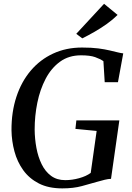

<svg xmlns="http://www.w3.org/2000/svg" viewBox="-20 -1008 712 1036"><path d="M316 8.5Q241.5 8.5 189.5 -18.2Q137.5 -45 105.2 -90Q73 -135 58 -190.8Q43 -246.5 42 -305Q41.5 -403.5 68.5 -485.5Q95.5 -567.5 146 -627Q196.5 -686.5 266.8 -719Q337 -751.5 422.5 -751.5Q474 -751.5 510.2 -746.8Q546.5 -742 572.2 -735.8Q598 -729.5 617.5 -725Q624 -723.5 630.5 -722.2Q637 -721 645 -720L616.5 -564.5H545L538 -678Q520.5 -690 493.2 -699.8Q466 -709.5 417 -709.5Q351 -709.5 303.8 -675Q256.5 -640.5 226.2 -582.8Q196 -525 181.5 -454Q167 -383 167 -309Q167.5 -258.5 176.5 -210Q185.5 -161.5 204.8 -122Q224 -82.5 255.5 -59.2Q287 -36 332 -36Q369 -36 407 -46.5Q445 -57 469.5 -75L501.5 -301.5L387 -312.5L392 -358.5H624L579 -43Q563.5 -42.5 545 -38Q526.5 -33.5 504 -27Q467.5 -16.5 422 -4Q376.5 8.5 316 8.5ZM424 -801 391.5 -825.5 541.5 -987.5 614.5 -927.5Q590 -903 556.8 -879.2Q523.5 -855.5 488.5 -835.5Q453.5 -815.5 424 -801Z"/></svg>

Font: Merriweather 72pt Medium
Style: Italic
Weight: 500
Italic angle: -7.8°
Version: Version 2.101